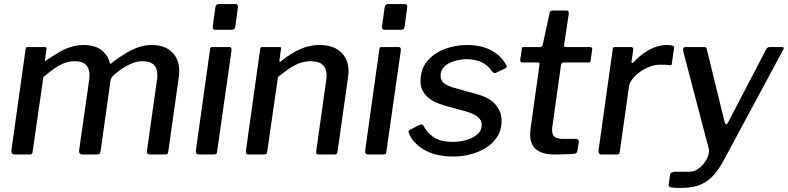

<svg xmlns="http://www.w3.org/2000/svg" viewBox="-20 -762 3886 947"><path d="M52 0Q44 0 39.5 -5.5Q35 -11 36 -19L106 -518Q107 -526 109.5 -528Q112 -530 118 -530H200Q207 -530 208.5 -527Q210 -524 209 -516L202 -469Q200 -457 208 -464Q243 -488 272.5 -505Q302 -522 331.5 -531Q361 -540 392 -540Q450 -540 482 -513.5Q514 -487 522 -450Q523 -446 527.5 -448.5Q532 -451 539 -458Q573 -483 604 -501.5Q635 -520 665.5 -530Q696 -540 727 -540Q793 -540 828.5 -505Q864 -470 864 -411Q864 -404 863.5 -397Q863 -390 862 -382L810 -15Q809 -6 805.5 -3Q802 0 793 0H720Q702 0 705 -19L754 -366Q756 -372 756 -379.5Q756 -387 756 -392Q756 -425 738.5 -442.5Q721 -460 683 -460Q656 -460 630.5 -449.5Q605 -439 583.5 -424.5Q562 -410 545 -395Q537 -388 532 -381.5Q527 -375 525 -365L476 -15Q474 -6 470.5 -3Q467 0 458 0H385Q378 0 373.5 -5.5Q369 -11 370 -19L420 -369Q426 -413 409 -436.5Q392 -460 349 -460Q322 -460 298 -451Q274 -442 249 -424.5Q224 -407 194 -382L141 -14Q140 -5 136.5 -2.5Q133 0 123 0H52Z M1051 -16Q1050 -5 1046.5 -2.5Q1043 0 1031 0H963Q953 0 949 -5Q945 -10 946 -19L1016 -518Q1017 -526 1019.5 -528Q1022 -530 1029 -530H1111Q1118 -530 1120.5 -525Q1123 -520 1122 -513ZM1141 -633Q1140 -623 1135.5 -619Q1131 -615 1120 -615H1042Q1033 -615 1030.5 -621.5Q1028 -628 1030 -637L1042 -725Q1045 -742 1058 -742H1143Q1149 -742 1152 -736Q1155 -730 1153 -723Z M1205 0Q1197 0 1194.5 -5.5Q1192 -11 1193 -19L1263 -518Q1264 -526 1266.5 -528Q1269 -530 1275 -530H1358Q1363 -530 1365.5 -528Q1368 -526 1366 -519L1358 -464Q1357 -452 1367 -461Q1413 -498 1459 -519Q1505 -540 1555 -540Q1625 -540 1662 -504.5Q1699 -469 1699 -411Q1699 -405 1698.5 -398Q1698 -391 1697 -384L1645 -15Q1644 -6 1640.5 -3Q1637 0 1627 0H1551Q1543 0 1540.5 -5.5Q1538 -11 1540 -19L1589 -367Q1590 -374 1590.5 -380Q1591 -386 1591 -391Q1591 -424 1572 -442Q1553 -460 1512 -460Q1484 -460 1459 -451Q1434 -442 1408 -424.5Q1382 -407 1351 -382L1298 -14Q1297 -5 1293 -2.5Q1289 0 1279 0H1205Z M1886 -16Q1885 -5 1881.5 -2.5Q1878 0 1866 0H1798Q1788 0 1784 -5Q1780 -10 1781 -19L1851 -518Q1852 -526 1854.5 -528Q1857 -530 1864 -530H1946Q1953 -530 1955.5 -525Q1958 -520 1957 -513ZM1976 -633Q1975 -623 1970.5 -619Q1966 -615 1955 -615H1877Q1868 -615 1865.5 -621.5Q1863 -628 1865 -637L1877 -725Q1880 -742 1893 -742H1978Q1984 -742 1987 -736Q1990 -730 1988 -723Z M2216 10Q2129 10 2072.5 -23Q2016 -56 1997 -105Q1991 -117 2002 -122L2049 -146Q2056 -149 2061 -148Q2066 -147 2070 -140Q2087 -106 2121.5 -84Q2156 -62 2214 -62Q2232 -62 2256 -66Q2280 -70 2302.5 -79.5Q2325 -89 2340.5 -105.5Q2356 -122 2356 -147Q2356 -168 2337.5 -184.5Q2319 -201 2276 -213L2177 -240Q2112 -259 2083 -289Q2054 -319 2054 -362Q2054 -420 2086.5 -459.5Q2119 -499 2171.5 -519.5Q2224 -540 2284 -540Q2356 -540 2405 -512.5Q2454 -485 2477 -441Q2480 -437 2479.5 -433Q2479 -429 2473 -425L2426 -403Q2420 -400 2416.5 -402Q2413 -404 2406 -411Q2390 -437 2358.5 -453.5Q2327 -470 2281 -470Q2254 -470 2223.5 -461.5Q2193 -453 2173 -435Q2153 -417 2153 -388Q2153 -370 2165.5 -356Q2178 -342 2216 -330L2334 -297Q2396 -280 2425 -245Q2454 -210 2454 -166Q2454 -121 2433 -88Q2412 -55 2377 -33Q2342 -11 2300 -0.5Q2258 10 2216 10Z M2713 0Q2656 0 2625.5 -24.5Q2595 -49 2595 -97Q2595 -104 2595.5 -112Q2596 -120 2597 -128L2641 -444Q2642 -450 2639 -452Q2636 -454 2630 -454H2555Q2545 -454 2546 -469L2554 -522Q2555 -528 2557 -529Q2559 -530 2565 -530H2645Q2649 -530 2652.5 -533.5Q2656 -537 2657 -542L2691 -699Q2693 -710 2706 -710H2775Q2781 -710 2783.5 -706Q2786 -702 2785 -691L2762 -539Q2761 -535 2763.5 -532.5Q2766 -530 2770 -530H2888Q2894 -530 2898 -527.5Q2902 -525 2901 -519L2893 -463Q2892 -457 2890 -455.5Q2888 -454 2880 -454H2760Q2749 -454 2747 -441L2706 -148Q2705 -141 2704 -135Q2703 -129 2703 -123Q2703 -95 2717 -86Q2731 -77 2759 -77H2823Q2828 -77 2832 -72Q2836 -67 2835 -62L2828 -19Q2826 -6 2815 -4Q2802 -2 2783 -1.5Q2764 -1 2745 -0.5Q2726 0 2713 0Z M2948 0Q2939 0 2935 -5.5Q2931 -11 2932 -19L3002 -518Q3003 -526 3005.5 -528Q3008 -530 3014 -530H3092Q3098 -530 3101 -526.5Q3104 -523 3103 -514L3095 -460Q3094 -452 3097 -451.5Q3100 -451 3106 -456Q3133 -485 3161 -503.5Q3189 -522 3216 -531Q3243 -540 3267 -540Q3287 -540 3296.5 -537Q3306 -534 3305 -527L3294 -451Q3294 -444 3292 -442Q3290 -440 3286 -440Q3273 -442 3259 -442.5Q3245 -443 3234 -443Q3212 -443 3187 -434Q3162 -425 3139 -409Q3116 -393 3100 -373Q3084 -353 3082 -333L3037 -14Q3036 -5 3032.5 -2.5Q3029 0 3019 0H2948Z M3333 165Q3305 165 3291 162.5Q3277 160 3278 149L3285 99Q3286 92 3294 88.5Q3302 85 3319 85H3381Q3402 85 3421 72.5Q3440 60 3453.5 42Q3467 24 3473.5 4Q3480 -16 3475 -32L3350 -508Q3345 -530 3362 -530H3452Q3465 -530 3466 -520L3554 -160Q3557 -149 3562 -149Q3567 -149 3573 -162L3757 -515Q3761 -523 3765.5 -526.5Q3770 -530 3776 -530H3837Q3851 -530 3842 -515L3549 30Q3527 70 3504.5 96.5Q3482 123 3456.5 138Q3431 153 3401 159Q3371 165 3333 165Z"/></svg>

Font: Libre Franklin Medium
Style: Italic
Weight: 500
Italic angle: -8°
Designer: Pablo Impallari, Rodrigo Fuenzalida, Nhung Nguyen
Foundry: Impallari Type
Version: Version 3.000